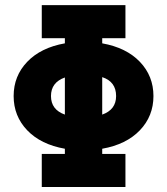

<svg xmlns="http://www.w3.org/2000/svg" viewBox="-20 -743 664 763"><path d="M34.2 -361.3Q34.2 -440.9 88.1 -497.3Q142.1 -553.7 237.8 -570.8V-591.3H146V-722.7H478.5V-591.3H386.2V-570.8Q481.9 -553.7 535.9 -497.3Q589.8 -440.9 589.8 -361.3Q589.8 -281.7 535.9 -225.3Q481.9 -168.9 386.2 -151.9V-131.3H478.5V0H146V-131.3H237.8V-151.9Q142.1 -168.9 88.1 -225.3Q34.2 -281.7 34.2 -361.3ZM441.4 -361.3Q441.4 -418.5 386.2 -436.5V-287.6Q441.4 -307.1 441.4 -361.3ZM182.6 -361.3Q182.6 -307.1 237.8 -287.6V-435.1Q182.6 -415.5 182.6 -361.3Z"/></svg>

Font: Giphurs
Style: Bold
Weight: 700
Version: Version 0.920; ttfautohint (v1.8.4.7-5d5b)